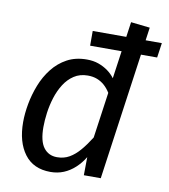

<svg xmlns="http://www.w3.org/2000/svg" viewBox="-84 -820 798 904"><g transform="rotate(10 314.5 -368.0)"><path d="M298.8 -676.2H629.3L619.2 -605.8H541.5H298.8ZM430.5 -473.4 469.5 -748.2 560.5 -738.1 456.5 0H375.6L376.6 -86.8Q358.6 -56.9 334.1 -34.4Q309.7 -11.9 280.7 0.1Q251.7 12.1 217.6 12.1Q135.6 12.1 93.1 -44.9Q50.6 -101.9 50.6 -197Q50.6 -238 59.1 -284.6Q67.6 -331.1 85.2 -376.1Q102.7 -421.1 131.7 -458.1Q160.7 -495.1 201.2 -517.1Q241.7 -539.1 295.8 -539.1Q326.7 -539.1 351.7 -530.2Q376.6 -521.2 396.6 -506.8Q416.6 -492.3 430.5 -473.4ZM313 -465.5Q275.1 -465.5 247.2 -447Q219.3 -428.6 200.4 -398.6Q181.5 -368.7 170 -332.3Q158.6 -295.8 153.6 -258.9Q148.6 -222 148.6 -190.1Q148.6 -123.3 172 -92.4Q195.4 -61.6 236.1 -61.6Q269 -61.6 294.9 -76.6Q320.8 -91.5 344.2 -119Q367.6 -146.4 390.5 -183.2L421.5 -401.9Q408.5 -422.8 392.6 -436.7Q376.7 -450.6 357.3 -458Q337.9 -465.5 313 -465.5Z"/></g></svg>

Font: Fira Sans Variable
Style: Italic
Weight: 397
Italic angle: -8°
Designer: Carrois Corporate & Edenspiekermann AG
Foundry: Carrois Corporate GbR & Edenspiekermann AG
Version: Version 4.202